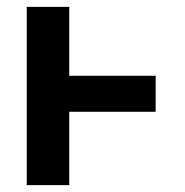

<svg xmlns="http://www.w3.org/2000/svg" viewBox="-20 -540 540 560"><path d="M58 0V-520H182V-319H434V-214H182V0Z"/></svg>

Font: Iosevka SS18 Extrabold
Style: Regular
Weight: 800
Monospace: yes
Designer: Belleve Invis
Foundry: Belleve Invis
Version: Version 25.1.1; ttfautohint (v1.8.4)